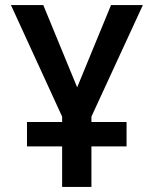

<svg xmlns="http://www.w3.org/2000/svg" viewBox="-20 -734 603 754"><path d="M86 -159V-255H224V-276L23 -714H150L283 -391L416 -714H541L339 -276V-255H477V-159H339V0H224V-159Z"/></svg>

Font: Noto Sans Mono SemiCondensed SemiBold
Style: Regular
Weight: 600
Width: 4
Designer: Monotype Design Team
Foundry: Monotype Imaging Inc.
Version: Version 2.014; ttfautohint (v1.8.4.7-5d5b)